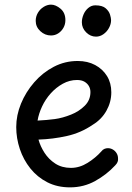

<svg xmlns="http://www.w3.org/2000/svg" viewBox="-20 -808 571 828"><path d="M282 0Q227 0 184 -22Q141 -44 111 -81.5Q81 -119 65.5 -165.5Q50 -212 50 -260Q50 -311 70.5 -361Q91 -411 127.5 -453Q164 -495 212 -520Q260 -545 315 -545Q358 -545 390.5 -527.5Q423 -510 441.5 -480Q460 -450 460 -410Q460 -368 439 -330.5Q418 -293 380 -270Q329 -235 268.5 -221.5Q208 -208 146 -206Q154 -177 172 -149Q190 -121 218.5 -102.5Q247 -84 286 -84Q323 -84 357.5 -105.5Q392 -127 417 -155Q423 -163 430.5 -166Q438 -169 445 -169Q457 -169 467 -163Q477 -157 483 -147Q489 -137 489 -125Q490 -117 487 -109.5Q484 -102 477 -95Q440 -55 390.5 -27.5Q341 0 282 0ZM142 -288Q182 -290 216 -294.5Q250 -299 287 -314Q320 -327 345 -351.5Q370 -376 370 -411Q370 -425 363.5 -436.5Q357 -448 344.5 -455.5Q332 -463 312 -463Q280 -463 251 -447Q222 -431 199 -405.5Q176 -380 161.5 -349Q147 -318 142 -288ZM200 -655Q174 -655 154 -673.5Q134 -692 134 -718Q134 -737 143.5 -753Q153 -769 168.5 -778.5Q184 -788 200 -788Q220 -788 241 -770.5Q262 -753 262 -721Q262 -703 253.5 -688Q245 -673 231 -664Q217 -655 200 -655ZM394 -650Q370 -650 351.5 -668.5Q333 -687 333 -712Q333 -728 340 -745Q347 -762 360.5 -773.5Q374 -785 391 -785Q421 -785 435.5 -772.5Q450 -760 454.5 -745Q459 -730 459 -721Q459 -704 450 -687.5Q441 -671 426 -660.5Q411 -650 394 -650Z"/></svg>

Font: Playpen Sans Deva
Style: Regular
Weight: 400
Designer: Pooja Saxena, Gunjan Panchal, Laura Meseguer, Veronika Burian, José Scaglione
Foundry: TypeTogether
Version: Version 2.000